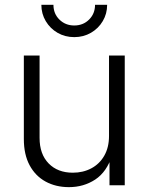

<svg xmlns="http://www.w3.org/2000/svg" viewBox="-20 -770 618 798"><path d="M266.6 7.8Q211.9 7.8 169.4 -15.4Q127 -38.6 103 -83.3Q79.1 -127.9 79.1 -191.9V-539.1H144.5V-196.8Q144.5 -129.4 182.1 -90.8Q219.7 -52.2 282.7 -52.2Q325.2 -52.2 359.4 -70.3Q393.6 -88.4 413.3 -122.8Q433.1 -157.2 433.1 -205.1V-539.1H498.5V0H435.1V-126H446.8Q423.8 -55.2 375.7 -23.7Q327.6 7.8 266.6 7.8ZM288.6 -615.7Q250.5 -615.7 219.5 -633.5Q188.5 -651.4 170.2 -682.1Q151.9 -712.9 151.9 -750H202.1Q202.1 -712.9 227.1 -688.5Q252 -664.1 288.6 -664.1Q325.7 -664.1 350.3 -688.7Q375 -713.4 375 -750H425.3Q425.3 -712.9 407.2 -682.4Q389.2 -651.9 358.2 -633.8Q327.1 -615.7 288.6 -615.7Z"/></svg>

Font: Inter 18pt Light
Style: Regular
Weight: 300
Designer: Rasmus Andersson
Foundry: rsms
Version: Version 4.001;git-66647c0bb